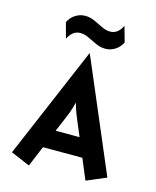

<svg xmlns="http://www.w3.org/2000/svg" viewBox="-123 -917 814 1001"><g transform="rotate(15 284.5 -416.5)"><path d="M27.1 -43.8Q27.1 -43.8 284 -647.2H285.4L541.7 -45.1Q541.7 -45.1 435.4 0L388.9 -111.1H176.4L129.9 0ZM218.1 -211.1H347.2L320.1 -275Q309 -300.7 299.7 -324.7Q290.3 -348.6 281.9 -380.6Q274.3 -349.3 265.3 -325Q256.2 -300.7 245.1 -275ZM145.8 -688.2 122.9 -772.2Q136.8 -800 161.1 -814.9Q185.4 -829.9 212.5 -829.9Q239.6 -829.9 264.2 -818.4Q288.9 -806.9 312.2 -795.5Q335.4 -784 358.3 -784Q379.9 -784 396.2 -796.9Q412.5 -809.7 422.9 -832.6L446.5 -748.6Q432.6 -720.8 408.3 -705.9Q384 -691 356.9 -691Q330.6 -691 305.6 -702.4Q280.6 -713.9 257.3 -725.3Q234 -736.8 211.1 -736.8Q189.6 -736.8 172.9 -724Q156.2 -711.1 145.8 -688.2Z"/></g></svg>

Font: co2trust
Style: Bold
Weight: 700
Designer: Kristian Moeller
Foundry: Dicotype
Version: Version 1.000